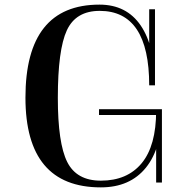

<svg xmlns="http://www.w3.org/2000/svg" viewBox="-20 -790 810 830"><path d="M650 -421V-750H625V-421ZM680 -1V-311H655V-1ZM655 -311Q655 -160 592.5 -84.5Q530 -9 416 -9Q311 -9 270.5 -90Q230 -171 230 -367Q230 -575 269 -659Q308 -743 411 -743Q625 -743 625 -421H650Q650 -589 588.5 -679.5Q527 -770 410 -770Q90 -770 90 -368Q90 20 416 20Q542 20 611 -65.5Q680 -151 680 -311ZM680 -293V-318H408V-293Z"/></svg>

Font: Solide Mirage
Style: Etroit
Weight: 400
Designer: Jérémy Landes
Foundry: Velvetyne Type Foundry
Version: Version 1.1